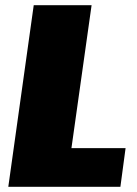

<svg xmlns="http://www.w3.org/2000/svg" viewBox="-20 -720 527 740"><path d="M206 -149H464L444 0H12L110 -700H333L239 -33Z"/></svg>

Font: Pathway Extreme Condensed Black
Style: Italic
Weight: 900
Width: 3
Italic angle: -8°
Version: Version 1.001;gftools[0.9.26]